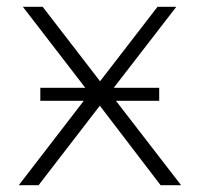

<svg xmlns="http://www.w3.org/2000/svg" viewBox="-20 -542 584 562"><path d="M35 0 253 -283 252 -256 47 -522H105L283 -291L262 -290L441 -522H496L289 -254L290 -285L510 0H450L262 -246L281 -244L93 0ZM98 -247V-285H446V-247Z"/></svg>

Font: Modern
Style: Regular
Weight: 300
Designer: Julieta Ulanovsky
Foundry: Julieta Ulanovsky
Version: Version 8.000